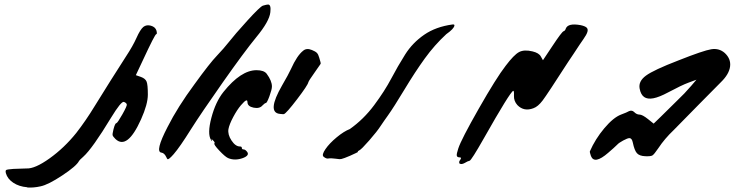

<svg xmlns="http://www.w3.org/2000/svg" viewBox="-20 -948 3251 848"><path d="M100 -121Q64 -124 38.5 -141Q13 -158 6 -183Q3 -195 8 -197.5Q13 -200 39 -202Q81 -204 97 -204Q134 -202 199 -248.5Q264 -295 317 -361Q359 -415 398 -479Q469 -594 536 -698Q567 -745 583 -781Q599 -817 613 -829Q627 -840 646.5 -834.5Q666 -829 671 -813Q675 -797 670 -797Q664 -796 612 -684L580 -616L603 -608Q622 -601 627.5 -587.5Q633 -574 633 -530Q633 -488 603 -421Q542 -285 490 -334Q479 -345 477.5 -350.5Q476 -356 481 -376Q488 -404 494 -404Q499 -405 520.5 -443Q542 -481 540 -487Q538 -494 527 -498Q515 -501 471 -429Q388 -292 348 -256Q330 -240 329 -237Q318 -215 255.5 -173.5Q193 -132 159 -125Q128 -118 100 -120Z M1164 -928Q1178 -928 1174 -894Q1170 -854 1112 -784Q1058 -718 963.5 -583.5Q869 -449 824 -378Q774 -298 747 -267Q725 -242 720 -245Q718 -246 714 -255Q706 -272 693 -274Q663 -277 720 -387Q765 -476 839 -576Q907 -670 938 -702Q971 -737 988 -759Q1017 -796 1072.5 -857Q1128 -918 1141 -923Q1158 -928 1164 -928ZM1113 -638Q1146 -638 1158 -622Q1181 -591 1181 -566Q1181 -553 1170 -523Q1159 -493 1154 -493Q1150 -493 1140 -483Q1127 -467 1100 -472.5Q1073 -478 1073 -497Q1073 -511 1059 -499Q1054 -494 1044 -483Q1027 -463 1010 -431Q993 -399 989 -378Q985 -354 1002.5 -327.5Q1020 -301 1040 -301Q1048 -301 1048 -295Q1048 -288 1056 -288Q1063 -288 1071 -278Q1084 -262 1053 -250Q1017 -237 987 -250Q974 -256 948.5 -283Q923 -310 927 -315Q931 -318 921 -328Q914 -335 914 -334.5Q914 -334 916 -328V-324Q915 -325 912 -330Q895 -357 913.5 -427.5Q932 -498 967 -542Q1044 -638 1113 -638Z M1216 -445Q1157 -451 1226 -571Q1254 -619 1265 -643Q1292 -703 1319 -724Q1334 -737 1358 -727Q1373 -721 1379.5 -714.5Q1386 -708 1390 -693Q1398 -668 1396 -666L1392 -660Q1388 -655 1381.5 -645Q1375 -635 1369 -627Q1344 -592 1342 -585Q1339 -571 1292 -509.5Q1245 -448 1234 -444Q1232 -443 1216 -445Z M1463 -247Q1442 -250 1430 -248Q1421 -246 1409 -256Q1400 -264 1417.5 -289.5Q1435 -315 1467 -341.5Q1499 -368 1525 -378Q1586 -421 1632.5 -483.5Q1679 -546 1708 -601Q1737 -656 1769.5 -707.5Q1802 -759 1853.5 -794.5Q1905 -830 1979 -840Q1988 -841 1987 -835Q1985 -821 1951 -797Q1899 -749 1856 -689.5Q1813 -630 1766 -552Q1719 -474 1694 -439Q1689 -432 1677 -415Q1665 -398 1662 -393Q1646 -368 1611 -328Q1576 -288 1567 -284Q1557 -279 1561 -278Q1563 -277 1552 -272Q1542 -267 1526 -260Q1498 -248 1488.5 -246Q1479 -244 1463 -247Z M2011 -225Q2008 -226 2008 -231.5Q2008 -237 2012 -241Q2021 -253 2010 -253Q1999 -253 1997.5 -260.5Q1996 -268 2004 -292Q2017 -332 2094.5 -468Q2172 -604 2213 -657Q2250 -706 2272.5 -718Q2295 -730 2332 -721Q2361 -714 2369 -698L2378 -682L2420 -745Q2461 -807 2469 -810Q2476 -812 2479 -822Q2489 -847 2544 -837Q2563 -833 2570.5 -826.5Q2578 -820 2574.5 -807.5Q2571 -795 2556 -774Q2552 -769 2539.5 -750Q2527 -731 2513.5 -710.5Q2500 -690 2489 -674Q2397 -531 2376.5 -504Q2356 -477 2336 -470Q2294 -454 2265 -484Q2249 -502 2250 -525Q2251 -547 2247 -547Q2233 -542 2117 -337Q2062 -240 2054 -238Q2047 -237 2032 -228Q2019 -221 2011 -225Z M2590 -259Q2584 -277 2585 -279Q2609 -334 2649 -381.5Q2689 -429 2723 -442Q2750 -452 2758 -457Q2771 -463 2781 -453Q2792 -442 2804 -442Q2817 -442 2842 -422L2867 -402L2898 -432Q2946 -480 2969 -502Q3004 -535 3033 -569L3056 -596L3021 -583Q2991 -572 2931 -540Q2892 -519 2866 -514Q2840 -509 2825 -519.5Q2810 -530 2805 -557Q2799 -589 2833 -614Q2867 -639 2976 -681Q3087 -725 3121.5 -730.5Q3156 -736 3181 -714Q3209 -688 3204.5 -654Q3200 -620 3164 -585Q3108 -529 3069 -489Q2969 -387 2956 -374Q2915 -335 2888 -294Q2869 -266 2861.5 -261.5Q2854 -257 2830 -258Q2804 -259 2793 -271.5Q2782 -284 2775 -318Q2771 -338 2760 -338Q2752 -338 2732.5 -327.5Q2713 -317 2706 -309Q2693 -296 2666 -273Q2605 -220 2590 -259Z"/></svg>

Font: Lilach
Style: Regular
Weight: 400
Version: Version 1.0